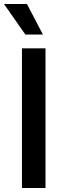

<svg xmlns="http://www.w3.org/2000/svg" viewBox="-22 -942 337 962"><path d="M88 -700H206V0H88ZM-2 -922H113L193 -769H105Z"/></svg>

Font: KoHo SemiBold
Style: Regular
Weight: 600
Designer: Cadson Demak & Katatrad Team
Foundry: Cadson Demak Co.,Ltd.
Version: Version 1.000; ttfautohint (v1.6)